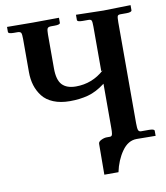

<svg xmlns="http://www.w3.org/2000/svg" viewBox="-87 -719 808 935"><g transform="rotate(-10 317.0 -251.5)"><path d="M548.8 -76.2Q548.8 -51.3 552 -42.2Q555.2 -33.2 565.9 -33.2H605Q631.8 -33.2 631.8 -23.9V1L538.1 0Q495.6 0 465.3 43Q435.1 85.9 422.9 144H353L354 -8.8Q354 -19 368.7 -26.1Q383.3 -33.2 396 -33.2H412.1Q417 -33.2 419.9 -35.9Q422.9 -38.6 424.1 -45.2Q425.3 -51.8 425.5 -58.1Q425.8 -64.5 425.8 -77.1V-293Q382.3 -259.8 341.1 -248.8Q299.8 -237.8 251 -237.8Q204.1 -237.8 169.7 -252Q135.3 -266.1 116 -291Q96.7 -315.9 87.4 -345.9Q78.1 -376 78.1 -412.1V-576.2Q78.1 -599.1 74.5 -606Q70.8 -612.8 56.2 -612.8H39.1Q11.2 -612.8 11.2 -622.1V-647L139.2 -646Q157.2 -646 203.6 -646.5Q250 -647 268.1 -647V-622.1Q268.1 -612.8 240.2 -612.8H223.1Q208.5 -612.8 204.8 -605.5Q201.2 -598.1 201.2 -576.2V-408.2Q201.2 -351.1 223.9 -327.1Q246.6 -303.2 292 -303.2Q372.6 -303.2 433.1 -357.9L425.8 -355V-575.2Q425.8 -598.6 422.9 -605.2Q419.9 -611.8 408.2 -611.8H378.9Q352.1 -611.8 352.1 -621.1V-647L486.8 -644Q504.9 -644.5 554.2 -645.5Q603.5 -646.5 622.1 -647V-622.1Q622.1 -611.8 595.2 -611.8H565.9Q554.7 -611.8 551.8 -606Q548.8 -600.1 548.8 -575.2Z"/></g></svg>

Font: Linux Libertine G
Style: Semibold
Weight: 600
Designer: Philipp H. Poll
Foundry: Philipp H. Poll
Version: Version 5.1.1